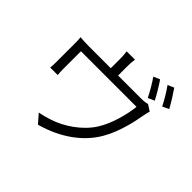

<svg xmlns="http://www.w3.org/2000/svg" viewBox="-196 -1096 1392 1392"><g transform="rotate(45 500.0 -399.5)"><path d="M743 -814 694 -793C721 -755 756 -695 775 -655L825 -677C804 -718 768 -778 743 -814ZM858 -844 810 -823C838 -785 871 -729 893 -685L942 -708C923 -745 884 -807 858 -844ZM855 -595 807 -626C795 -622 778 -618 741 -618H508V-714C508 -734 509 -758 513 -786H428C432 -758 433 -734 433 -714V-618H211C176 -618 147 -620 119 -622C122 -601 122 -568 122 -547C122 -513 122 -403 122 -371C122 -353 121 -327 119 -311H196C194 -325 193 -351 193 -368C193 -398 193 -509 193 -552H763C754 -467 722 -342 667 -255C605 -157 492 -80 388 -47C358 -37 322 -27 291 -22L349 45C533 -6 669 -107 742 -235C799 -332 829 -462 842 -539C845 -557 851 -582 855 -595Z"/></g></svg>

Font: ChiuKong Gothic MN Normal
Style: Regular
Weight: 350
Designer: Ryoko NISHIZUKA 西塚涼子 (kana, bopomofo & ideographs); Paul D. Hunt (Latin, Greek & Cyrillic); Sandoll Communications 산돌커뮤니
Foundry: Adobe
Version: Version 1.300